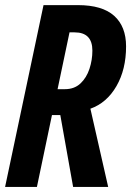

<svg xmlns="http://www.w3.org/2000/svg" viewBox="-22 -734 515 754"><path d="M-2 0 148.9 -713.9H284.2Q379.4 -713.9 426.3 -671.9Q473.1 -629.9 473.1 -551.8Q473.1 -461.4 435.3 -395.8Q397.5 -330.1 333 -307.1L402.8 0H265.1L214.8 -282.2H182.1L123 0ZM204.1 -383.8H232.9Q270 -383.8 293.9 -406.2Q317.9 -428.7 329.3 -463.6Q340.8 -498.5 340.8 -535.2Q340.8 -606.9 271 -606.9H251Z"/></svg>

Font: Open Sans Condensed
Style: Bold Italic
Weight: 700
Width: 3
Italic angle: -12°
Designer: Monotype Design Team
Foundry: Monotype Imaging Inc.
Version: Version 3.003; ttfautohint (v1.8.4)